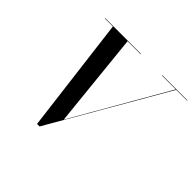

<svg xmlns="http://www.w3.org/2000/svg" viewBox="-175 -963 1189 1189"><g transform="rotate(45 419.5 -369.0)"><path d="M382 -124 740.2 -747H619V-750H839V-747H744.2L306 12H284L189.4 -747H119V-750H433V-747H318.2Z"/></g></svg>

Font: Bodoni* 72 Medium
Style: Italic
Weight: 500
Italic angle: -13°
Version: Version 1.002; ttfautohint (v0.97) -l 8 -r 50 -G 200 -x 14 -